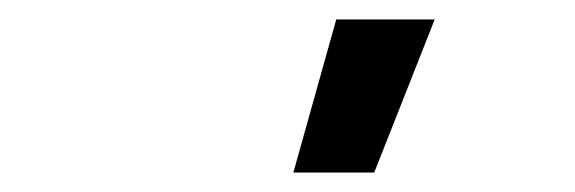

<svg xmlns="http://www.w3.org/2000/svg" viewBox="-20 -787 590 197"><path d="M281 -610 325 -767H426L364 -610Z"/></svg>

Font: Lode
Style: Bold Italic
Weight: 700
Italic angle: -11°
Monospace: yes
Designer: Belleve Invis
Foundry: Belleve Invis
Version: Version 29.2.0; ttfautohint (v1.8.3)